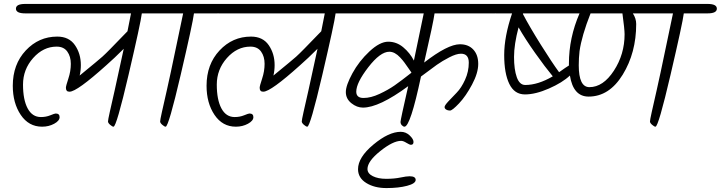

<svg xmlns="http://www.w3.org/2000/svg" viewBox="-20 -656 3664 976"><path d="M334 -190H332Q315 -190 315 -210Q315 -219 327.5 -256.5Q340 -294 340 -331.5Q340 -369 322 -394Q304 -419 268 -419Q200 -419 148.5 -361Q97 -303 97 -226Q97 -149 120.5 -105Q144 -61 188 -61Q214 -61 236 -70Q258 -79 263 -79Q283 -79 283 -60.5Q283 -42 255.5 -27Q228 -12 194 -12Q126 -12 85.5 -72Q45 -132 45 -220Q45 -329 111 -399.5Q177 -470 271 -470Q331 -470 361 -426.5Q391 -383 391 -325Q391 -298 385 -272Q484 -353 500.5 -368Q517 -383 541.5 -408Q566 -433 592 -460Q618 -487 628 -497Q637 -539 646 -588H108Q61 -588 61 -612Q61 -636 108 -636H823Q870 -636 870 -612Q870 -588 823 -588H701Q695 -539 633.5 -275.5Q572 -12 557 -12Q551 -12 540 -21.5Q529 -31 529 -38.5Q529 -46 538 -86.5Q547 -127 563 -197Q577 -260 609 -408Q560 -359 520 -324Q371 -190 334 -190Z M787 -636H1084Q1131 -636 1131 -612Q1131 -588 1084 -588H966Q960 -539 898.5 -275.5Q837 -12 822 -12Q816 -12 805 -21.5Q794 -31 794 -38.5Q794 -46 803 -86.5Q812 -127 828 -197Q844 -267 877 -426Q910 -585 911 -588H787Q740 -588 740 -612Q740 -636 787 -636Z M1319 -190H1317Q1300 -190 1300 -210Q1300 -219 1312.5 -256.5Q1325 -294 1325 -331.5Q1325 -369 1307 -394Q1289 -419 1253 -419Q1185 -419 1133.5 -361Q1082 -303 1082 -226Q1082 -149 1105.5 -105Q1129 -61 1173 -61Q1199 -61 1221 -70Q1243 -79 1248 -79Q1268 -79 1268 -60.5Q1268 -42 1240.5 -27Q1213 -12 1179 -12Q1111 -12 1070.5 -72Q1030 -132 1030 -220Q1030 -329 1096 -399.5Q1162 -470 1256 -470Q1316 -470 1346 -426.5Q1376 -383 1376 -325Q1376 -298 1370 -272Q1469 -353 1485.5 -368Q1502 -383 1526.5 -408Q1551 -433 1577 -460Q1603 -487 1613 -497Q1622 -539 1631 -588H1093Q1046 -588 1046 -612Q1046 -636 1093 -636H1808Q1855 -636 1855 -612Q1855 -588 1808 -588H1686Q1680 -539 1618.5 -275.5Q1557 -12 1542 -12Q1536 -12 1525 -21.5Q1514 -31 1514 -38.5Q1514 -46 1523 -86.5Q1532 -127 1548 -197Q1562 -260 1594 -408Q1545 -359 1505 -324Q1356 -190 1319 -190Z M1798 -636H2496Q2543 -636 2543 -612Q2543 -588 2496 -588H2189Q2183 -542 2136 -338Q2256 -431 2318 -431Q2361 -431 2386 -404Q2411 -377 2411 -331Q2411 -285 2379.5 -226Q2348 -167 2313.5 -130.5Q2279 -94 2267.5 -94Q2256 -94 2248 -99Q2240 -104 2240 -112Q2240 -120 2259 -140.5Q2278 -161 2301.5 -185Q2325 -209 2344 -250.5Q2363 -292 2363 -337.5Q2363 -383 2323 -383Q2300 -383 2264 -364.5Q2228 -346 2200.5 -326.5Q2173 -307 2120 -267Q2066 -12 2036 -12Q2030 -12 2023 -19Q2016 -26 2016 -36.5Q2016 -47 2055 -218Q1907 -109 1825 -109Q1794 -109 1766 -131.5Q1738 -154 1738 -188Q1738 -222 1771.5 -283.5Q1805 -345 1858 -394.5Q1911 -444 1953.5 -444Q1996 -444 2030 -415.5Q2064 -387 2084 -348Q2092 -383 2108 -463Q2124 -543 2134 -588H1798Q1751 -588 1751 -612Q1751 -636 1798 -636ZM1959 -393Q1913 -393 1852 -314Q1791 -235 1791 -190Q1791 -158 1828 -158Q1865 -158 1909 -178.5Q1953 -199 1986 -222Q2019 -245 2071 -286V-288Q2068 -292 2056 -309.5Q2044 -327 2035.5 -338.5Q2027 -350 2014 -364Q1987 -393 1959 -393Z M1800 204Q1800 144 1878 79Q1956 14 2017 14Q2043 14 2062.5 32.5Q2082 51 2082 65.5Q2082 80 2069 80Q2062 80 2046 70Q2030 60 2019 60Q1978 60 1913 112Q1848 164 1848 203Q1848 226 1875 239.5Q1902 253 1943 253Q1984 253 2015 246.5Q2046 240 2062 240Q2093 240 2093 258.5Q2093 277 2049.5 288.5Q2006 300 1944.5 300Q1883 300 1841.5 274Q1800 248 1800 204Z M2502 -636H3577Q3624 -636 3624 -612Q3624 -588 3577 -588H3456Q3450 -539 3388.5 -275.5Q3327 -12 3312 -12Q3306 -12 3295 -21.5Q3284 -31 3284 -38.5Q3284 -46 3293 -86.5Q3302 -127 3318 -197Q3334 -267 3367 -426Q3400 -585 3401 -588H3197Q3214 -562 3214 -534Q3214 -388 3145.5 -276.5Q3077 -165 2972 -165Q2894 -165 2877 -272Q2839 -236 2770.5 -206Q2702 -176 2648.5 -176Q2595 -176 2569 -229.5Q2543 -283 2543 -376.5Q2543 -470 2583 -588H2502Q2455 -588 2455 -612Q2455 -636 2502 -636ZM2616 -517Q2593 -430 2593 -366.5Q2593 -303 2607 -263.5Q2621 -224 2650 -224Q2715 -224 2790 -268Q2751 -315 2700 -387Q2649 -459 2616 -517ZM2872 -333Q2872 -464 2926 -588H2639L2638 -585Q2672 -520 2729 -429Q2786 -338 2822 -289Q2860 -316 2872 -323ZM2922 -324Q2922 -213 2976 -213Q3046 -213 3100.5 -296.5Q3155 -380 3155 -482Q3155 -507 3144 -588H2982Q2937 -474 2926 -396Q2922 -361 2922 -324Z"/></svg>

Font: Kalam Light
Style: Regular
Weight: 300
Version: Version 2.001;PS 1.0;hotconv 1.0.79;makeotf.lib2.5.61930; tt